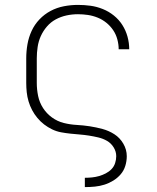

<svg xmlns="http://www.w3.org/2000/svg" viewBox="-20 -548 640 783"><path d="M326 215V177H327Q341 177 355.5 175.5Q370 174 384 170Q398 166 411.5 159Q425 152 435 141.5Q445 131 449.5 117Q454 103 454 89Q454 70 443.5 53Q433 36 416.5 26.5Q400 17 381 12.5Q362 8 343 5Q324 2 305 0.5Q286 -1 267 -3Q248 -5 229 -8.5Q210 -12 192.5 -20.5Q175 -29 160 -40.5Q145 -52 132.5 -67Q120 -82 111 -99Q102 -116 96.5 -134.5Q91 -153 89 -172Q87 -191 87 -210V-310Q87 -339 92 -367.5Q97 -396 109 -422Q121 -448 141 -469Q161 -490 186.5 -503.5Q212 -517 240.5 -522.5Q269 -528 298 -528Q324 -528 349.5 -524.5Q375 -521 399.5 -511Q424 -501 444.5 -484.5Q465 -468 479 -446Q493 -424 500 -398.5Q507 -373 507 -347H464Q464 -367 458.5 -387.5Q453 -408 441.5 -425Q430 -442 414 -455Q398 -468 378.5 -476Q359 -484 338.5 -487Q318 -490 298 -490Q274 -490 251 -485Q228 -480 207.5 -469Q187 -458 171.5 -440Q156 -422 146.5 -401Q137 -380 133.5 -356.5Q130 -333 130 -310V-210Q130 -183 135.5 -156.5Q141 -130 155.5 -107.5Q170 -85 192 -69Q214 -53 240 -46.5Q266 -40 293 -38.5Q320 -37 346 -33Q372 -29 398 -22Q424 -15 446.5 -0.5Q469 14 483 38Q497 62 497 89Q497 109 491 128.5Q485 148 472 163Q459 178 442 188.5Q425 199 406 205Q387 211 367 213Q347 215 327 215Z"/></svg>

Font: Iosevka SS04 XLt Ex
Style: Regular
Weight: 200
Width: 7
Monospace: yes
Designer: Belleve Invis
Foundry: Belleve Invis
Version: Version 19.0.0; ttfautohint (v1.8.4)